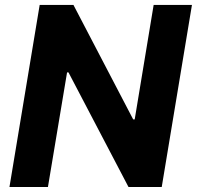

<svg xmlns="http://www.w3.org/2000/svg" viewBox="-20 -747 787 767"><path d="M746.8 -727.3 626.1 0H493.3L253.6 -457.7H247.9L171.5 0H17.8L138.5 -727.3H273.4L512.1 -269.9H518.1L593.8 -727.3Z"/></svg>

Font: Inter UI
Style: Bold Italic
Weight: 700
Italic angle: 9.39999°
Designer: Rasmus Andersson
Foundry: rsms
Version: 3.2;8d6f07862